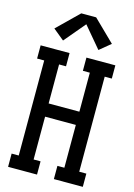

<svg xmlns="http://www.w3.org/2000/svg" viewBox="-142 -1050 785 1122"><g transform="rotate(15 250.0 -488.5)"><path d="M24 0V-80H67V-655H24V-735H199V-655H157V-419H343V-655H301V-735H476V-655H433V-80H476V0H301V-80H343V-339H157V-80H199V0ZM143 -796 76 -851 205 -977H295L424 -851L357 -796L250 -923Z"/></g></svg>

Font: Iosevka Slab Medium
Style: Regular
Weight: 500
Monospace: yes
Designer: Belleve Invis
Foundry: Belleve Invis
Version: Version 11.1.1; ttfautohint (v1.8.3)